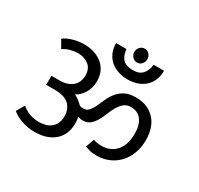

<svg xmlns="http://www.w3.org/2000/svg" viewBox="-164 -1003 1232 1190"><g transform="rotate(30 452.0 -408.5)"><path d="M619 -147Q681 -147 720 -190.5Q759 -234 759 -315Q759 -379 732 -413Q705 -447 657 -447Q627 -447 607.5 -430.5Q588 -414 574 -389.5Q560 -365 548.5 -336Q537 -307 523 -282.5Q509 -258 489 -241.5Q469 -225 439 -225Q426 -225 418 -227Q410 -229 405 -231L403 -229Q406 -218 407 -206Q408 -194 408 -186Q408 -105 355.5 -59.5Q303 -14 213 -14Q190 -14 167 -18Q144 -22 122 -29.5Q100 -37 81.5 -47Q63 -57 50 -69L83 -126Q109 -104 139.5 -92.5Q170 -81 208 -81Q232 -81 253.5 -87Q275 -93 291.5 -106Q308 -119 318 -140Q328 -161 328 -190Q328 -241 296.5 -272Q265 -303 194 -303H132V-368H185Q244 -367 279 -395Q314 -423 314 -475Q314 -524 282 -548Q250 -572 208 -572Q185 -572 156.5 -565.5Q128 -559 102 -541L70 -597Q93 -616 133 -627.5Q173 -639 211 -639Q250 -639 283 -628.5Q316 -618 341 -598Q366 -578 380 -548Q394 -518 394 -479Q394 -452 387 -430Q380 -408 369 -390.5Q358 -373 344 -360.5Q330 -348 316 -341Q329 -336 345 -324Q361 -312 375 -298Q383 -293 388.5 -292Q394 -291 405 -291Q428 -291 442.5 -307.5Q457 -324 469 -349Q481 -374 493 -402.5Q505 -431 525 -456Q545 -481 575 -497.5Q605 -514 653 -514Q704 -514 739 -497Q774 -480 796.5 -452.5Q819 -425 829 -389Q839 -353 839 -316Q839 -263 822.5 -219Q806 -175 776.5 -144Q747 -113 707 -96Q667 -79 621 -79Q589 -79 567 -85.5Q545 -92 537 -95L558 -156Q566 -153 580.5 -150Q595 -147 619 -147ZM503 -754Q503 -773 516.5 -788Q530 -803 550 -803Q570 -803 583 -788Q596 -773 596 -754Q596 -734 583 -719Q570 -704 550 -704Q530 -704 516.5 -719Q503 -734 503 -754ZM721 -744Q721 -703 707 -672.5Q693 -642 669.5 -622.5Q646 -603 615.5 -593.5Q585 -584 552 -584Q516 -584 484 -594.5Q452 -605 428.5 -625Q405 -645 391.5 -675Q378 -705 378 -744H452Q457 -695 480.5 -672.5Q504 -650 550 -650Q598 -650 620.5 -677Q643 -704 647 -744Z"/></g></svg>

Font: Mukta
Style: Regular
Weight: 400
Designer: Girish Dalvi and Yashodeep Gholap
Foundry: Ek Type
Version: Version 2.538;PS 1.001;hotconv 16.6.51;makeotf.lib2.5.65220;